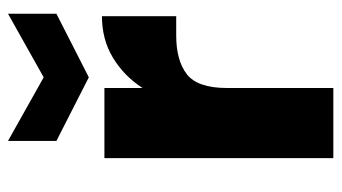

<svg xmlns="http://www.w3.org/2000/svg" viewBox="-202 -630 833 468"><g transform="rotate(-90 214.0 -396.5)"><path d="M233 0H62V-558H233V-465Q262 -510 306.5 -537Q351 -564 408 -564V-383H361Q300 -383 266.5 -357Q233 -331 233 -259ZM414 -793V-675L259 -596L104 -675V-793L259 -706Z"/></g></svg>

Font: SVN-Poppins
Style: Bold
Weight: 700
Designer: Ninad Kale (Devanagari), Jonny Pinhorn (Latin)
Foundry: Indian Type Foundry
Version: Version 3.200;PS 1.000;hotconv 16.6.54;makeotf.lib2.5.65590